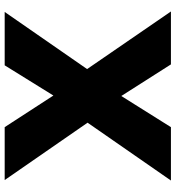

<svg xmlns="http://www.w3.org/2000/svg" viewBox="15 -765 750 820"><g transform="rotate(-90 390.0 -355.0)"><path d="M29 0 276 -356 31 -710H257L392 -502L521 -710H749L505 -358L751 0H525L390 -212L257 0Z"/></g></svg>

Font: Geist Black
Style: Regular
Weight: 400
Designer: Basement.studio, Andrés Briganti, Mateo Zaragoza
Foundry: Basement.studio, Vercel, Andrés Briganti, Guido Ferreyra, Mateo Zaragoza
Version: Version 1.401